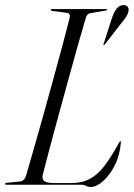

<svg xmlns="http://www.w3.org/2000/svg" viewBox="-25 -736 532 765"><path d="M297.5 0H0.5Q-5 0 -5 -3Q-5 -7 1.5 -7.5L55 -13Q71.5 -14.5 79 -36.5Q92 -81.5 110.2 -144.8Q128.5 -208 148.5 -280Q168.5 -352 188.2 -423.8Q208 -495.5 224.8 -558.5Q241.5 -621.5 253 -666.5Q256 -683 240.5 -685L183.5 -692.5Q177 -693.5 177 -696.5Q177 -700 181.5 -700H397.5Q401.5 -700 401.5 -697.5Q401.5 -694.5 395 -693.5L335 -683.5Q321.5 -682 316.5 -663.5Q303 -618.5 285.2 -555.5Q267.5 -492.5 248 -421.2Q228.5 -350 209 -279Q189.5 -208 173.2 -146.5Q157 -85 146 -42.5Q141 -23 151 -14.8Q161 -6.5 193 -6.5H257Q301 -6.5 332.8 -23.2Q364.5 -40 391.5 -75.5Q418.5 -111 448.5 -166Q452.5 -174 454.5 -174Q457 -174 456.5 -168.5Q453 -119 433 -78.8Q413 -38.5 386.2 -14.8Q359.5 9 337 9Q325.5 9 317.8 4.5Q310 0 297.5 0ZM419.5 -659.5Q428 -686 438.8 -700.2Q449.5 -714.5 464.5 -715.5Q477 -717 483 -709.8Q489 -702.5 487 -691.5Q485 -680.5 477.8 -669.2Q470.5 -658 461 -647L392.5 -559Q390 -555.5 387.5 -556Q386 -557 388 -561.5Z"/></svg>

Font: Fraunces 144pt S000 Light
Style: Italic
Weight: 300
Italic angle: -16°
Version: Version 1.000; ttfautohint (v1.8.3)